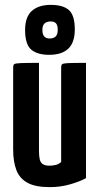

<svg xmlns="http://www.w3.org/2000/svg" viewBox="-20 -758 408 788"><path d="M184 10Q125 10 92.5 -8Q60 -26 47 -60.5Q34 -95 34 -145V-481Q34 -491 38 -494.5Q42 -498 64.5 -499Q87 -500 140 -500V-138Q140 -118 143 -104.5Q146 -91 155.5 -84.5Q165 -78 184 -78Q195 -78 208 -81Q221 -84 231 -93V-481Q231 -491 235 -494.5Q239 -498 260 -499Q281 -500 333 -500V-27Q308 -13 268 -1.5Q228 10 184 10ZM182 -533Q133 -533 108 -554.5Q83 -576 83 -635Q83 -689 111 -713.5Q139 -738 188 -738Q239 -738 263 -716.5Q287 -695 287 -637Q287 -584 260.5 -558.5Q234 -533 182 -533ZM184 -600Q199 -600 208 -608Q217 -616 217 -636Q217 -654 210 -662Q203 -670 188 -670Q172 -670 163 -662Q154 -654 154 -635Q154 -617 161.5 -608.5Q169 -600 184 -600Z"/></svg>

Font: Yanone Kaffeesatz ExtraLight SemiBold
Style: Regular
Weight: 600
Version: Version 2.003